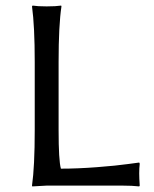

<svg xmlns="http://www.w3.org/2000/svg" viewBox="-20 -668 555 691"><path d="M190.9 -444.8V-200.2Q190.9 -89.8 199.2 -61Q259.3 -61 329.6 -66.4Q399.9 -71.8 440.4 -77.6L481 -83L482.9 -79.1Q481 -63 481 -43.9Q481 -27.3 482.9 0L481 2.9Q456.5 0 420.9 0H147.9L96.2 2.9L95.2 0Q105 -68.4 105 -200.2V-444.8Q105 -573.7 95.2 -645L97.2 -647.9Q115.2 -645 147.9 -645Q181.6 -645 200.2 -647.9L201.2 -645Q190.9 -577.6 190.9 -444.8Z"/></svg>

Font: Linux Biolinum Capitals O
Style: Small Caps
Weight: 400
Designer: Philipp H. Poll
Foundry: Philipp H. Poll
Version: Version 1.0.4